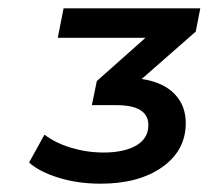

<svg xmlns="http://www.w3.org/2000/svg" viewBox="-20 -762 502 462"><path d="M222 -320Q167 -320 120.5 -334.5Q74 -349 50 -371L87 -438Q113 -418 151 -406.5Q189 -395 229 -395Q279 -395 308 -412Q337 -429 337 -461Q337 -509 260 -509H201L213 -567L330 -671H119L133 -742H462L451 -686L321 -572Q373 -564 400 -536Q427 -508 427 -466Q427 -400 370.5 -360Q314 -320 222 -320Z"/></svg>

Font: Montserrat SemiBold
Style: Italic
Weight: 600
Italic angle: -11.3°
Designer: Julieta Ulanovsky
Foundry: Julieta Ulanovsky
Version: Version 9.000; ttfautohint (v1.8.4.7-5d5b)